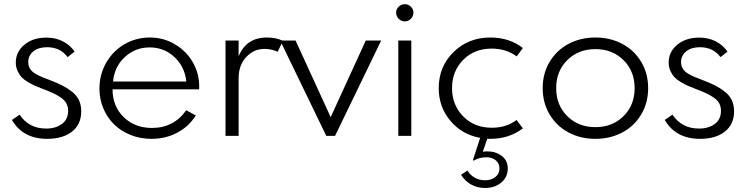

<svg xmlns="http://www.w3.org/2000/svg" viewBox="-20 -663 3644 937"><path d="M38.1 -77.6 75.7 -103.5Q120.6 -35.6 205.6 -35.6Q251.5 -35.6 282 -57.9Q312.5 -80.1 312.5 -122.1Q312.5 -142.6 304 -158.4Q295.4 -174.3 276.4 -187.3Q257.3 -200.2 239 -208.5Q220.7 -216.8 189 -229Q166 -237.8 151.4 -244.1Q136.7 -250.5 116.9 -262.2Q97.2 -273.9 85.7 -286.1Q74.2 -298.3 65.7 -316.9Q57.1 -335.4 57.1 -357.4Q57.1 -410.2 99.1 -444.8Q141.1 -479.5 206.5 -479.5Q250.5 -479.5 286.1 -461.7Q321.8 -443.8 344.2 -411.1L310.1 -384.3Q273.9 -432.6 210 -432.6Q168 -432.6 142.8 -412.4Q117.7 -392.1 117.7 -359.4Q117.7 -345.7 122.8 -334.7Q127.9 -323.7 135.7 -315.9Q143.6 -308.1 158.2 -300Q172.9 -292 186 -286.6Q199.2 -281.2 221.2 -272.9Q258.3 -258.8 283.4 -246.1Q308.6 -233.4 331.3 -215.6Q354 -197.8 365.2 -174.1Q376.5 -150.4 376.5 -120.1Q376.5 -56.2 331.5 -20.8Q286.6 14.6 210.4 14.6Q91.8 14.6 38.1 -77.6Z M465.3 -230.5Q465.3 -299.8 498.5 -357.4Q531.7 -415 588.1 -447.5Q644.5 -480 710.9 -480Q777.8 -480 833.5 -447Q889.2 -414.1 920.7 -359.6Q952.1 -305.2 952.1 -242.2Q952.1 -231.9 951.7 -227.1H529.3Q529.3 -144.5 583.5 -91.6Q637.7 -38.6 722.2 -38.6Q774.9 -38.6 817.4 -60.8Q859.9 -83 888.7 -125L935.5 -99.6Q902.3 -45.9 845.2 -15.6Q788.1 14.6 719.2 14.6Q664.6 14.6 617.2 -4.4Q569.8 -23.4 536.6 -56.2Q503.4 -88.9 484.4 -134Q465.3 -179.2 465.3 -230.5ZM710.4 -431.6Q639.6 -431.6 588.9 -384.3Q538.1 -336.9 531.7 -265.1H889.2Q881.8 -337.4 831.3 -384.5Q780.8 -431.6 710.4 -431.6Z M1080.6 0V-465.3H1144.5V-388.2Q1182.1 -480 1282.7 -480Q1326.2 -480 1360.8 -463.9L1335 -410.2Q1305.2 -424.3 1270 -424.3Q1218.3 -424.3 1181.4 -384.5Q1144.5 -344.7 1144.5 -281.2V0Z M1347.2 -465.3H1422.4L1593.8 -91.3L1765.1 -465.3H1840.3L1615.2 0H1572.3Z M1987.3 0H1923.8V-465.3H1987.3ZM1925.8 -571.3Q1913.1 -584 1913.1 -601.1Q1913.1 -618.2 1925.8 -630.4Q1938.5 -642.6 1955.6 -642.6Q1972.7 -642.6 1985.1 -630.4Q1997.6 -618.2 1997.6 -601.1Q1997.6 -584 1985.1 -571.3Q1972.7 -558.6 1955.6 -558.6Q1938.5 -558.6 1925.8 -571.3Z M2121.1 -232.9Q2121.1 -338.4 2193.6 -409.2Q2266.1 -480 2373 -480Q2465.8 -480 2531.7 -428.7L2501.5 -387.7Q2450.7 -425.8 2379.9 -425.8Q2294.4 -425.8 2240.2 -370.6Q2186 -315.4 2186 -232.9Q2186 -150.4 2240.5 -95Q2294.9 -39.6 2380.4 -39.6Q2451.2 -39.6 2501 -77.6L2531.7 -36.6Q2464.4 14.6 2373 14.6Q2362.8 14.6 2357.9 14.2L2336.4 77.6Q2346.7 75.7 2358.4 75.7Q2399.4 75.7 2428.7 97.9Q2458 120.1 2458 159.7Q2458 201.2 2426.5 227.8Q2395 254.4 2346.7 254.4Q2309.6 254.4 2279.3 237.5Q2249 220.7 2230 189.9L2261.2 169.4Q2274.9 191.9 2297.4 204.3Q2319.8 216.8 2346.7 216.8Q2378.4 216.8 2397.9 200.7Q2417.5 184.6 2417.5 158.7Q2417.5 134.8 2399.7 119.6Q2381.8 104.5 2354 104.5Q2317.9 104.5 2292 121.1L2288.1 118.2L2323.2 9.8Q2234.4 -6.3 2177.7 -73.7Q2121.1 -141.1 2121.1 -232.9Z M2662.4 -104.2Q2628.4 -161.1 2628.4 -232.9Q2628.4 -304.7 2662.4 -361.3Q2696.3 -418 2754.9 -449Q2813.5 -480 2885.7 -480Q2958 -480 3016.6 -449Q3075.2 -418 3109.1 -361.3Q3143.1 -304.7 3143.1 -232.9Q3143.1 -161.1 3109.1 -104.2Q3075.2 -47.4 3016.6 -16.4Q2958 14.6 2885.7 14.6Q2813.5 14.6 2754.9 -16.4Q2696.3 -47.4 2662.4 -104.2ZM2748.5 -369.6Q2694.3 -315.9 2694.3 -232.9Q2694.3 -149.9 2748.5 -96.2Q2802.7 -42.5 2885.7 -42.5Q2968.8 -42.5 3022.9 -96.2Q3077.1 -149.9 3077.1 -232.9Q3077.1 -315.9 3022.9 -369.6Q2968.8 -423.3 2885.7 -423.3Q2802.7 -423.3 2748.5 -369.6Z M3224.1 -77.6 3261.7 -103.5Q3306.6 -35.6 3391.6 -35.6Q3437.5 -35.6 3468 -57.9Q3498.5 -80.1 3498.5 -122.1Q3498.5 -142.6 3490 -158.4Q3481.4 -174.3 3462.4 -187.3Q3443.4 -200.2 3425 -208.5Q3406.7 -216.8 3375 -229Q3352.1 -237.8 3337.4 -244.1Q3322.8 -250.5 3303 -262.2Q3283.2 -273.9 3271.7 -286.1Q3260.3 -298.3 3251.7 -316.9Q3243.2 -335.4 3243.2 -357.4Q3243.2 -410.2 3285.2 -444.8Q3327.1 -479.5 3392.6 -479.5Q3436.5 -479.5 3472.2 -461.7Q3507.8 -443.8 3530.3 -411.1L3496.1 -384.3Q3460 -432.6 3396 -432.6Q3354 -432.6 3328.9 -412.4Q3303.7 -392.1 3303.7 -359.4Q3303.7 -345.7 3308.8 -334.7Q3314 -323.7 3321.8 -315.9Q3329.6 -308.1 3344.2 -300Q3358.9 -292 3372.1 -286.6Q3385.3 -281.2 3407.2 -272.9Q3444.3 -258.8 3469.5 -246.1Q3494.6 -233.4 3517.3 -215.6Q3540 -197.8 3551.3 -174.1Q3562.5 -150.4 3562.5 -120.1Q3562.5 -56.2 3517.6 -20.8Q3472.7 14.6 3396.5 14.6Q3277.8 14.6 3224.1 -77.6Z"/></svg>

Font: Spartan MB
Style: Regular
Weight: 400
Designer: Matt Bailey, Mirko Velimirovic
Foundry: Matt Bailey
Version: Version 1.005